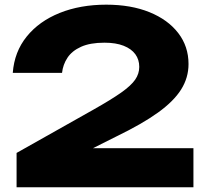

<svg xmlns="http://www.w3.org/2000/svg" viewBox="-20 -786 875 806"><path d="M33.6 -480Q40.2 -568.4 92.2 -632.7Q144.2 -697 230.7 -731.7Q317.2 -766.4 426 -766.4Q529.8 -766.4 607.4 -734.9Q685 -703.4 728.2 -647.3Q771.4 -591.2 771.4 -517.2Q771.4 -459.8 740.4 -410.4Q709.4 -361 643.2 -313.4Q577 -265.8 469.8 -213.8L264 -110.6L256 -164H792V0H49.6V-144L371.6 -325.4Q447.2 -368 488.8 -397.4Q530.4 -426.8 547.5 -451.7Q564.6 -476.6 564.6 -505.2Q564.6 -535.8 548.1 -558.4Q531.6 -581 499 -593.9Q466.4 -606.8 418.4 -606.8Q358.4 -606.8 320.3 -589.6Q282.2 -572.4 263.2 -543.6Q244.2 -514.8 240.4 -480Z"/></svg>

Font: Unbounded
Style: Regular
Weight: 400
Designer: Luke Prowse, Jean-Baptiste Morizot, Fátima Lázaro, Florian Runge
Foundry: NaN
Version: Version 1.701;gftools[0.9.28.dev5+ged2979d]